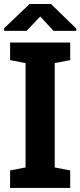

<svg xmlns="http://www.w3.org/2000/svg" viewBox="-22 -919 393 939"><path d="M27.3 0V-85.4L103 -100.1V-610.4L27.3 -625V-710.9H321.3V-625L245.6 -610.4V-100.1L321.3 -85.4V0ZM-2 -768.1V-780.8L122.6 -899.4H227.5L351.1 -779.3V-768.1H239.7L174.8 -838.4L107.9 -768.1Z"/></svg>

Font: Roboto Slab LO
Style: Bold
Weight: 700
Designer: Google
Version: Version 2.000